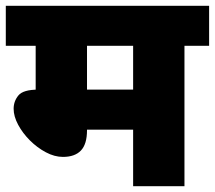

<svg xmlns="http://www.w3.org/2000/svg" viewBox="-20 -642 741 662"><path d="M616 -484V0H439V-195H280V-193Q280 -145 259 -123Q238 -101 197 -101Q168 -101 138 -117Q108 -133 83 -158Q58 -183 42.5 -212Q27 -241 27 -267Q27 -293 43.5 -313Q60 -333 112 -333L103 -332V-484H0V-622H701V-484ZM439 -484H280V-333H439Z"/></svg>

Font: Noto Sans Devanagari Black
Style: Regular
Weight: 900
Version: Version 2.003